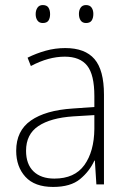

<svg xmlns="http://www.w3.org/2000/svg" viewBox="-20 -795 508 759"><path d="M238 -605Q316 -605 353.5 -561.5Q391 -518 391 -421V-66H361L355 -160H353Q334 -118 296.5 -87Q259 -56 190 -56Q117 -56 80.5 -96Q44 -136 44 -199Q44 -278 102 -318.5Q160 -359 267 -366L353 -372V-415Q353 -500 324.5 -535.5Q296 -571 236 -571Q204 -571 171 -562Q138 -553 102 -534L89 -567Q123 -584 160.5 -594.5Q198 -605 238 -605ZM270 -335Q180 -329 131.5 -296.5Q83 -264 83 -199Q83 -146 112.5 -117.5Q142 -89 195 -89Q275 -89 313.5 -142.5Q352 -196 353 -285V-340ZM121 -739Q121 -754 128 -764.5Q135 -775 149 -775Q165 -775 171.5 -765Q178 -755 178 -739Q178 -723 171.5 -713.5Q165 -704 149 -704Q135 -704 128 -714Q121 -724 121 -739ZM292 -740Q292 -755 299 -765Q306 -775 320 -775Q335 -775 342 -765Q349 -755 349 -740Q349 -724 342.5 -714Q336 -704 320 -704Q306 -704 299 -714Q292 -724 292 -740Z"/></svg>

Font: Noto Sans Malayalam UI SemiCondensed ExtraLight
Style: Regular
Weight: 200
Width: 4
Designer: Jelle Bosma - Monotype Design Team
Foundry: Monotype Imaging Inc.
Version: Version 2.104; ttfautohint (v1.8.4.7-5d5b)